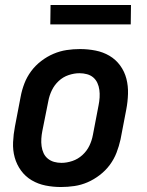

<svg xmlns="http://www.w3.org/2000/svg" viewBox="-20 -739 590 771"><path d="M225 12Q193 12 163 6Q133 0 107.5 -15Q82 -30 64.5 -54Q47 -78 39 -107Q31 -136 32.5 -168Q34 -200 40 -231L63 -351Q68 -378 78 -404Q88 -430 105 -453Q122 -476 145.5 -494Q169 -512 195 -523Q221 -534 247.5 -538Q274 -542 301 -542Q333 -542 363.5 -536Q394 -530 419.5 -515Q445 -500 462.5 -476Q480 -452 487.5 -423Q495 -394 494 -362Q493 -330 487 -299L464 -179Q458 -152 448 -126Q438 -100 421 -77Q404 -54 380.5 -36Q357 -18 331.5 -7Q306 4 279 8Q252 12 225 12ZM227 -85Q248 -85 270.5 -92.5Q293 -100 311 -116.5Q329 -133 339 -154Q349 -175 353 -197L376 -317Q379 -332 380 -347.5Q381 -363 379 -378Q377 -393 371 -406Q365 -419 354.5 -428Q344 -437 329.5 -441Q315 -445 299 -445Q278 -445 255.5 -437.5Q233 -430 215.5 -413.5Q198 -397 188 -376Q178 -355 174 -333L150 -213Q147 -198 146 -182.5Q145 -167 147 -152Q149 -137 155 -124Q161 -111 172 -102Q183 -93 197 -89Q211 -85 227 -85ZM505 -641H182L183 -719H506Z"/></svg>

Font: Lode
Style: Bold Italic
Weight: 700
Italic angle: -11°
Monospace: yes
Designer: Belleve Invis
Foundry: Belleve Invis
Version: Version 29.2.0; ttfautohint (v1.8.3)